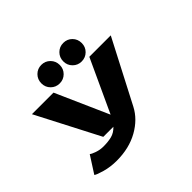

<svg xmlns="http://www.w3.org/2000/svg" viewBox="-197 -978 1444 1444"><g transform="rotate(-45 525.0 -256.0)"><path d="M399.5 -515.5Q358 -515.5 329.8 -543.8Q301.5 -572 301.5 -613.5Q301.5 -655.5 330 -684Q358.5 -712.5 399.5 -712.5Q440.5 -712.5 469 -684Q497.5 -655.5 497.5 -613.5Q497.5 -572.5 469 -544Q440.5 -515.5 399.5 -515.5ZM535 -613.5Q535 -655.5 563.5 -684Q592 -712.5 633 -712.5Q674.5 -712.5 702.8 -684Q731 -655.5 731 -613.5Q731 -572 702.5 -543.8Q674 -515.5 633 -515.5Q592 -515.5 563.5 -544Q535 -572.5 535 -613.5ZM317 -500 503.5 -79 698 -500H926L666.5 0Q620.5 88.5 522 143.8Q423.5 199 291 199Q226 199 168 182.8Q110 166.5 96 155L183 19.5Q194 29.5 227.5 41Q261 52.5 295.5 52.5Q347 52.5 384.8 42.8Q422.5 33 454 0H346.5L87.5 -500Z"/></g></svg>

Font: League Mono Extended ExtraBold
Style: Regular
Weight: 800
Width: 9
Designer: Tyler Finck
Foundry: The League of Moveable Type / Tyler Finck
Version: Version 2.210